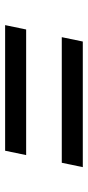

<svg xmlns="http://www.w3.org/2000/svg" viewBox="183 -686 343 749"><g transform="rotate(-90 354.5 -311.5)"><path d="M124 -381 141 -463H631L614 -381ZM77 -160 94 -242H584L567 -160Z"/></g></svg>

Font: Be Vietnam Pro
Style: Italic
Weight: 400
Italic angle: -12°
Designer: Lam Bao, Tony Le, Vietanh Nguyen
Foundry: Yellow Type Foundry
Version: Version 1.002; ttfautohint (v1.8.3)